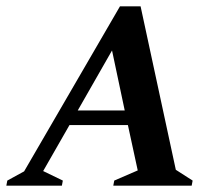

<svg xmlns="http://www.w3.org/2000/svg" viewBox="-48 -585 702 605"><path d="M-28 0 -25 -16 28 -45 330 -565H395L506 -50L559 -16L556 0H309L312 -16L386 -48L355 -191H171L88 -46L150 -16L147 0ZM197 -237H345L305 -426Z"/></svg>

Font: Spectral SC SemiBold
Style: Italic
Weight: 600
Italic angle: -10°
Designer: Jean-Baptiste Levee
Foundry: Production Type
Version: Version 2.001